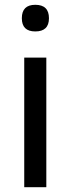

<svg xmlns="http://www.w3.org/2000/svg" viewBox="-20 -780 294 800"><path d="M127 -649Q71 -649 71 -704Q71 -760 127 -760Q184 -760 184 -704Q184 -649 127 -649ZM81 -540H173V0H81Z"/></svg>

Font: Encode Sans Wide
Style: Regular
Weight: 400
Designer: Pablo Impallari, Andres Torresi
Foundry: Pablo Impallari, Andres Torresi
Version: Version 1.000; ttfautohint (v1.00) -l 8 -r 50 -G 200 -x 14 -